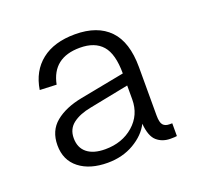

<svg xmlns="http://www.w3.org/2000/svg" viewBox="-74 -805 524 509"><g transform="rotate(-20 188.0 -551.0)"><path d="M150 -376Q100 -376 70 -399.5Q40 -423 40 -465Q40 -506 68 -529Q96 -552 143 -561L268 -585Q268 -640 247 -664Q226 -688 184 -688Q107 -688 93 -617L46 -619Q54 -670 89.5 -698Q125 -726 184 -726Q247 -726 280.5 -691.5Q314 -657 314 -586V-450Q314 -430 320 -423Q326 -416 338 -416H346V-380Q342 -379 328 -379Q305 -379 289.5 -392.5Q274 -406 271 -442Q257 -414 224.5 -395Q192 -376 150 -376ZM156 -412Q204 -412 236 -440Q268 -468 268 -512V-551L157 -529Q125 -523 106 -508.5Q87 -494 87 -468Q87 -441 105 -426.5Q123 -412 156 -412Z"/></g></svg>

Font: Geist ExtLt
Style: Regular
Weight: 400
Designer: Basement.studio, Andrés Briganti, Mateo Zaragoza
Foundry: Basement.studio, Vercel, Andrés Briganti, Guido Ferreyra, Mateo Zaragoza
Version: Version 1.401